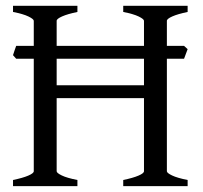

<svg xmlns="http://www.w3.org/2000/svg" viewBox="-20 -635 694 655"><path d="M173.3 -344.2H471.2V-434.6H173.3ZM607.9 -434.6H549.3V-50.8Q549.3 -44.9 567.1 -36.4Q585 -27.8 620.1 -21V0H400.4V-21Q433.6 -27.8 452.4 -35.9Q471.2 -43.9 471.2 -50.8V-300.3H173.3V-50.8Q173.3 -44.9 190.9 -36.4Q208.5 -27.8 244.1 -21V0H24.4V-21Q57.6 -27.8 76.4 -35.9Q95.2 -43.9 95.2 -50.8V-434.6H35.2L24.4 -446.8Q26.9 -454.1 29.5 -462.4Q32.2 -470.7 35.2 -478.5H95.2V-564Q95.2 -569.8 77.4 -578.6Q59.6 -587.4 24.4 -594.2V-615.2H244.1V-594.2Q210.9 -587.4 192.1 -579.1Q173.3 -570.8 173.3 -564V-478.5H471.2V-564Q471.2 -569.8 453.4 -578.6Q435.5 -587.4 400.4 -594.2V-615.2H620.1V-594.2Q586.9 -587.4 568.1 -579.1Q549.3 -570.8 549.3 -564V-478.5H607.9L620.1 -467.3Z"/></svg>

Font: Gentium Plus
Style: Regular
Weight: 400
Designer: J. Victor Gaultney, Annie Olsen, Iska Routamaa
Foundry: SIL International
Version: Version 1.510